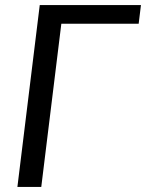

<svg xmlns="http://www.w3.org/2000/svg" viewBox="-20 -736 575 756"><path d="M526 -642.5H221.5L142.5 0H48.5L136.5 -716H535Z"/></svg>

Font: Lato
Style: Italic
Weight: 400
Italic angle: -7°
Designer: Lukasz Dziedzic
Foundry: tyPoland Lukasz Dziedzic
Version: Version 2.007; 2014-02-27